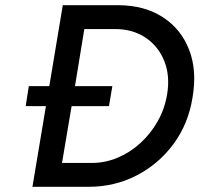

<svg xmlns="http://www.w3.org/2000/svg" viewBox="-20 -720 790 740"><path d="M105 0 157 -311H79L91 -388H170L222 -700H438Q538 -699 608 -653.5Q678 -608 709 -528Q740 -448 722 -344Q706 -243 649 -165.5Q592 -88 507 -44Q422 0 321 0ZM219 -92H334Q385 -92 433 -112Q481 -132 521 -168.5Q561 -205 588 -253Q615 -301 624 -356Q636 -427 613.5 -484Q591 -541 541.5 -574.5Q492 -608 424 -608H305L269 -388H413L400 -311H256Z"/></svg>

Font: Figtree Medium
Style: Italic
Weight: 500
Italic angle: -9.5°
Foundry: Erik Kennedy
Version: Version 2.001; ttfautohint (v1.8.4.7-5d5b);gftools[0.9.27]